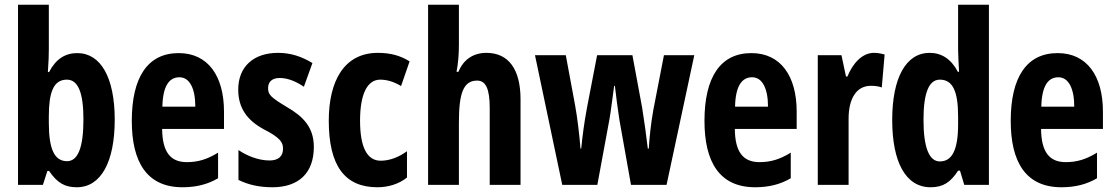

<svg xmlns="http://www.w3.org/2000/svg" viewBox="-20 -780 4705 810"><path d="M186 -570V-760H56V0H161L180 -59H187C222 -7 255 10 304 10C406 10 464 -97 464 -275C464 -453 405 -556 306 -556C256 -556 216 -532 187 -476H182C185 -518 186 -549 186 -570ZM262 -444C310 -444 332 -388 332 -276C332 -156 308 -100 263 -100C210 -100 186 -150 186 -262V-289C186 -387 204 -444 262 -444Z M734 -556C603 -556 536 -454 536 -270C536 -97 599 10 750 10C807 10 856 -2 900 -28V-136C853 -107 814 -96 768 -96C698 -96 665 -140 664 -236H925V-309C925 -460 857 -556 734 -556ZM737 -454C780 -454 804 -407 804 -330H665C667 -418 694 -454 737 -454Z M1304 -160C1304 -244 1258 -289 1191 -328C1123 -369 1111 -380 1111 -408C1111 -435 1128 -451 1160 -451C1196 -451 1231 -435 1262 -414L1298 -514C1252 -542 1206 -557 1153 -557C1049 -557 985 -498 985 -402C985 -323 1024 -272 1092 -235C1162 -199 1174 -180 1174 -153C1174 -120 1154 -103 1117 -103C1070 -103 1021 -123 986 -147V-21C1028 0 1076 10 1129 10C1239 10 1304 -49 1304 -160Z M1572 10C1617 10 1662 -3 1697 -31V-142C1661 -116 1623 -102 1586 -102C1529 -102 1499 -158 1499 -271C1499 -384 1530 -444 1584 -444C1613 -444 1642 -435 1672 -417L1708 -521C1670 -545 1628 -557 1574 -557C1431 -557 1367 -437 1367 -271C1367 -80 1435 10 1572 10Z M1916 -591V-760H1786V0H1916V-263C1916 -385 1934 -440 1993 -440C2030 -440 2046 -404 2046 -324V0H2176V-361C2176 -487 2126 -557 2032 -557C1977 -557 1935 -529 1914 -477H1906C1913 -513 1916 -552 1916 -591Z M2593 -275 2642 0H2792L2909 -547H2781L2736 -315C2726 -259 2720 -201 2717 -153H2713C2707 -206 2698 -268 2689 -326L2648 -547H2499L2457 -329C2444 -260 2437 -203 2432 -153H2429C2424 -214 2416 -282 2406 -337L2367 -547H2237L2352 0H2500L2551 -276C2558 -315 2564 -370 2571 -418H2574C2579 -375 2586 -320 2593 -275Z M3150 -556C3019 -556 2952 -454 2952 -270C2952 -97 3015 10 3166 10C3223 10 3272 -2 3316 -28V-136C3269 -107 3230 -96 3184 -96C3114 -96 3081 -140 3080 -236H3341V-309C3341 -460 3273 -556 3150 -556ZM3153 -454C3196 -454 3220 -407 3220 -330H3081C3083 -418 3110 -454 3153 -454Z M3667 -557C3615 -557 3576 -509 3555 -457H3549L3530 -547H3430V0H3560V-279C3560 -364 3593 -418 3654 -418C3672 -418 3687 -416 3700 -411L3712 -550C3694 -555 3681 -557 3667 -557Z M3906 10C3959 10 3990 -11 4022 -60H4030L4048 0H4152V-760H4022V-570C4022 -549 4024 -519 4026 -477H4021C3993 -531 3952 -557 3902 -557C3802 -557 3744 -452 3744 -274C3744 -96 3801 10 3906 10ZM3945 -99C3900 -99 3876 -157 3876 -275C3876 -386 3898 -444 3945 -444C3999 -444 4022 -396 4022 -288V-257C4022 -148 3997 -99 3945 -99Z M4442 -556C4311 -556 4244 -454 4244 -270C4244 -97 4307 10 4458 10C4515 10 4564 -2 4608 -28V-136C4561 -107 4522 -96 4476 -96C4406 -96 4373 -140 4372 -236H4633V-309C4633 -460 4565 -556 4442 -556ZM4445 -454C4488 -454 4512 -407 4512 -330H4373C4375 -418 4402 -454 4445 -454Z"/></svg>

Font: Noto Sans Armenian ExtraCondensed
Style: Regular
Weight: 400
Width: 2
Designer: Monotype Design Team
Foundry: Monotype Imaging Inc.
Version: Version 2.008